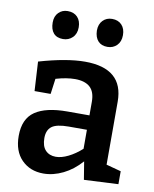

<svg xmlns="http://www.w3.org/2000/svg" viewBox="-86 -830 728 906"><g transform="rotate(10 278.0 -376.5)"><path d="M471 -82 542 -63V-1L378 7L364 -79Q325 -35 278 -12Q231 11 184 11Q120 11 79.5 -30Q39 -71 39 -144Q39 -226 91 -261.5Q143 -297 245 -297H351V-362Q351 -410 326.5 -432Q302 -454 255 -454Q214 -454 163 -439L153 -365H76L68 -505Q199 -543 287 -543Q471 -543 471 -384ZM351 -137V-228H264Q206 -228 183 -210.5Q160 -193 160 -155Q160 -116 178.5 -96.5Q197 -77 228 -77Q255 -77 287.5 -93Q320 -109 351 -137ZM104 -699Q104 -729 121.5 -746.5Q139 -764 165 -764Q195 -764 212 -746Q229 -728 229 -697Q229 -666 210.5 -648Q192 -630 165 -630Q135 -630 119.5 -648Q104 -666 104 -699ZM316 -697Q316 -728 333.5 -746Q351 -764 378 -764Q407 -764 424 -746Q441 -728 441 -697Q441 -666 423 -648Q405 -630 378 -630Q349 -630 333 -647.5Q317 -665 316 -697Z"/></g></svg>

Font: Bitter Pro SemiBold
Style: Regular
Weight: 600
Designer: Sol Matas, and Bitter project Authors
Foundry: Sol Matas
Version: Version 1.010